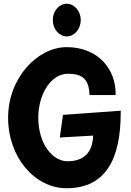

<svg xmlns="http://www.w3.org/2000/svg" viewBox="-20 -975 693 1018"><path d="M260 -869C260 -821 293 -782 334 -782C374 -782 408 -820 408 -869C408 -917 374 -955 334 -955C293 -955 260 -917 260 -869ZM620 -377V-388L314 -366L297 -246L474 -256C470 -144 400 -120 338 -120C258 -120 183 -213 183 -351C183 -477 251 -584 340 -584C404 -584 450 -565 454 -480L455 -471H593V-481C593 -602 506 -725 333 -725C179 -725 23 -562 23 -351C23 -140 165 23 333 23C545 23 620 -139 620 -377Z"/></svg>

Font: Bluebird
Style: SfBdNrw
Weight: 700
Designer: Jasper
Foundry: Cannot Into Space Fonts
Version: Version 0.98